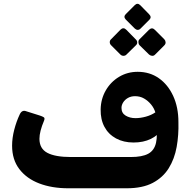

<svg xmlns="http://www.w3.org/2000/svg" viewBox="-20 -1006 1011 1032"><path d="M347 6Q259 6 191 -20Q123 -46 84 -97Q45 -148 45 -223Q45 -264 56.5 -308.5Q68 -353 86 -391Q98 -417 121 -408L194 -385Q209 -380 215.5 -375.5Q222 -371 217 -358Q192 -299 192 -260Q192 -207 234.5 -184.5Q277 -162 361 -162H480V6ZM460 6Q444 6 438.5 0Q433 -6 433 -14Q433 -22 433 -27V-128Q433 -147 438 -154.5Q443 -162 460 -162H683Q744 -162 776.5 -179.5Q809 -197 818.5 -238Q828 -279 818 -348L851 -313Q831 -279 791 -259.5Q751 -240 698 -240Q644 -240 603.5 -262Q563 -284 541.5 -324Q520 -364 521 -418Q522 -474 548.5 -520Q575 -566 620 -593Q665 -620 720 -620Q785 -620 834 -585.5Q883 -551 911 -490Q939 -429 939 -350Q941 -280 929.5 -216Q918 -152 887 -102Q856 -52 801 -23Q746 6 661 6ZM708 -371Q735 -371 764 -379Q793 -387 815 -402Q808 -425 792 -444.5Q776 -464 754.5 -476.5Q733 -489 706 -489Q684 -489 667.5 -479.5Q651 -470 642 -455.5Q633 -441 633 -426Q633 -398 655.5 -384.5Q678 -371 708 -371ZM735 -852Q728 -845 719.5 -845.5Q711 -846 704 -853L656 -901Q642 -916 656 -930L704 -978Q719 -993 734 -978L781 -930Q797 -914 783 -900ZM659 -712Q653 -706 643.5 -706Q634 -706 627 -713L577 -763Q570 -770 570 -779.5Q570 -789 577 -795L627 -846Q643 -862 659 -846L709 -795Q717 -788 717.5 -778.5Q718 -769 710 -762ZM813 -712Q806 -705 797 -706Q788 -707 781 -713L730 -763Q724 -770 724 -780Q724 -790 730 -795L781 -846Q797 -861 812 -846L863 -795Q869 -789 870 -779.5Q871 -770 863 -762Z"/></svg>

Font: Rubik
Style: Bold Italic
Weight: 700
Italic angle: -12°
Designer: Hubert and Fischer
Foundry: Hubert and Fischer
Version: Version 2.300;gftools[0.9.30]